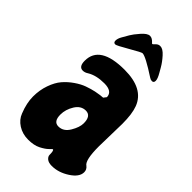

<svg xmlns="http://www.w3.org/2000/svg" viewBox="-215 -735 819 819"><g transform="rotate(45 194.5 -325.5)"><path d="M143 -162Q143 -120 173 -120Q203 -120 221.5 -151Q240 -182 240 -206Q240 -251 208 -251Q179 -251 161 -222Q143 -193 143 -162ZM358 -321 355 -182Q355 -99 376 -86Q389 -76 389 -60Q389 -31 350.5 -6Q312 19 272 19Q252 19 242 10.5Q232 2 232 -8Q232 -35 225 -35Q224 -35 212.5 -23.5Q201 -12 178.5 -0.5Q156 11 121.5 11Q87 11 60.5 -6Q34 -23 24 -50Q6 -95 6 -134Q6 -173 18 -207Q30 -241 48 -262Q66 -283 90 -299.5Q114 -316 135 -323.5Q156 -331 178 -336Q209 -342 221 -342L231 -355Q230 -389 181.5 -389Q133 -389 102 -370Q90 -362 78 -362Q54 -362 54 -398Q54 -491 202 -491Q316 -491 345 -415Q358 -381 358 -321ZM303 -544Q225 -595 206 -595Q200 -595 152 -567Q104 -539 97 -539Q86 -539 86 -551.5Q86 -564 95 -579.5Q104 -595 112 -609Q120 -623 140.5 -646.5Q161 -670 176 -670Q177 -670 177 -670Q190 -670 204 -654Q206 -652 207.5 -652Q209 -652 214 -657Q225 -670 236 -670H239Q254 -670 273 -649Q292 -628 304 -607L316 -586Q329 -564 329 -551.5Q329 -539 318 -539Q310 -539 303 -544Z"/></g></svg>

Font: Chicle
Style: Regular
Weight: 400
Designer: Angel Koziupa and Alejandro Paul
Foundry: Angel Koziupa and Alejandro Paul
Version: Version 1.000